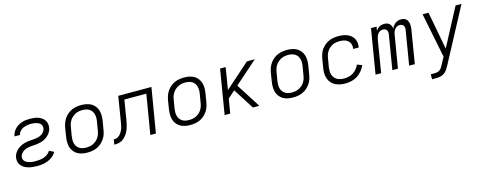

<svg xmlns="http://www.w3.org/2000/svg" viewBox="-29 -1239 5457 2164"><g transform="rotate(-15 2700.0 -156.5)"><path d="M267 8Q241 8 215.5 5.5Q190 3 166 -3.5Q142 -10 120.5 -22Q99 -34 83.5 -52Q68 -70 61.5 -94.5Q55 -119 59 -145Q62 -165 71 -183.5Q80 -202 94 -218Q108 -234 125.5 -246.5Q143 -259 162 -267.5Q181 -276 200.5 -281Q220 -286 239.5 -288.5Q259 -291 279 -292Q299 -293 318.5 -295Q338 -297 358 -302Q378 -307 395.5 -318Q413 -329 426.5 -346.5Q440 -364 443 -384Q445 -399 441 -413Q437 -427 427.5 -437Q418 -447 405.5 -453.5Q393 -460 379 -463.5Q365 -467 350 -468.5Q335 -470 320 -470Q305 -470 289.5 -468.5Q274 -467 258.5 -463Q243 -459 228.5 -452.5Q214 -446 201 -435Q188 -424 179.5 -410Q171 -396 169 -381H104Q104 -381 104 -381Q104 -381 104 -381Q108 -404 119 -426Q130 -448 147 -465.5Q164 -483 185 -495.5Q206 -508 228.5 -515.5Q251 -523 274 -525.5Q297 -528 320 -528Q344 -528 368 -525.5Q392 -523 414.5 -515.5Q437 -508 456 -495.5Q475 -483 488 -465Q501 -447 506 -423.5Q511 -400 507 -376Q504 -356 495 -337Q486 -318 472 -302Q458 -286 441 -273.5Q424 -261 405 -252.5Q386 -244 366.5 -239Q347 -234 327 -231.5Q307 -229 287.5 -228Q268 -227 248.5 -225Q229 -223 209 -218Q189 -213 171 -202Q153 -191 139.5 -174Q126 -157 123 -138Q120 -121 126 -106Q132 -91 144 -81Q156 -71 171 -65Q186 -59 201.5 -55.5Q217 -52 234 -51Q251 -50 267 -50Q290 -50 314 -53Q338 -56 361 -64Q384 -72 404.5 -87.5Q425 -103 437 -124L491 -98Q476 -69 449 -47Q422 -25 391.5 -13Q361 -1 329.5 3.5Q298 8 267 8Z M852 8Q852 8 852 8Q852 8 852 8Q821 8 791 2Q761 -4 736.5 -18.5Q712 -33 694 -56Q676 -79 668 -107Q660 -135 660 -166Q660 -197 665 -228L681 -328Q686 -355 695.5 -382Q705 -409 721.5 -433Q738 -457 761.5 -476.5Q785 -496 811.5 -507.5Q838 -519 866 -523.5Q894 -528 921 -528Q921 -528 921 -528Q921 -528 921 -528Q952 -528 982 -522Q1012 -516 1037 -501.5Q1062 -487 1079.5 -464Q1097 -441 1105.5 -413Q1114 -385 1114 -354Q1114 -323 1109 -292L1092 -192Q1088 -165 1078.5 -138Q1069 -111 1052 -87Q1035 -63 1012 -43.5Q989 -24 962.5 -12.5Q936 -1 908 3.5Q880 8 852 8ZM853 -50Q873 -50 894 -53.5Q915 -57 934.5 -66.5Q954 -76 971 -90.5Q988 -105 999.5 -123Q1011 -141 1018 -161Q1025 -181 1028 -202L1045 -302Q1049 -323 1049 -344.5Q1049 -366 1044 -386Q1039 -406 1028 -422.5Q1017 -439 1000 -450Q983 -461 962.5 -465.5Q942 -470 920 -470Q900 -470 879.5 -466.5Q859 -463 839.5 -453.5Q820 -444 803 -429.5Q786 -415 774 -397Q762 -379 755 -359Q748 -339 745 -318L728 -218Q725 -197 724.5 -175.5Q724 -154 729 -134Q734 -114 745.5 -97.5Q757 -81 773.5 -70Q790 -59 811 -54.5Q832 -50 853 -50Z M1167 0 1176 -58Q1191 -58 1206 -62Q1221 -66 1234 -75.5Q1247 -85 1257 -97.5Q1267 -110 1274.5 -124Q1282 -138 1287 -152.5Q1292 -167 1295.5 -182Q1299 -197 1301.5 -212Q1304 -227 1306 -241Q1308 -251 1309.5 -261Q1311 -271 1313 -281L1352 -520H1739L1652 0H1587L1664 -462H1408L1376 -269Q1376 -269 1376 -269Q1376 -269 1376 -269V-267Q1372 -245 1368 -222Q1364 -199 1358.5 -176.5Q1353 -154 1345 -132Q1337 -110 1324.5 -89Q1312 -68 1295 -49.5Q1278 -31 1257 -19Q1236 -7 1212.5 -3.5Q1189 0 1167 0Z M2052 8Q2052 8 2052 8Q2052 8 2052 8Q2021 8 1991 2Q1961 -4 1936.5 -18.5Q1912 -33 1894 -56Q1876 -79 1868 -107Q1860 -135 1860 -166Q1860 -197 1865 -228L1881 -328Q1886 -355 1895.5 -382Q1905 -409 1921.5 -433Q1938 -457 1961.5 -476.5Q1985 -496 2011.5 -507.5Q2038 -519 2066 -523.5Q2094 -528 2121 -528Q2121 -528 2121 -528Q2121 -528 2121 -528Q2152 -528 2182 -522Q2212 -516 2237 -501.5Q2262 -487 2279.5 -464Q2297 -441 2305.5 -413Q2314 -385 2314 -354Q2314 -323 2309 -292L2292 -192Q2288 -165 2278.5 -138Q2269 -111 2252 -87Q2235 -63 2212 -43.5Q2189 -24 2162.5 -12.5Q2136 -1 2108 3.5Q2080 8 2052 8ZM2053 -50Q2073 -50 2094 -53.5Q2115 -57 2134.5 -66.5Q2154 -76 2171 -90.5Q2188 -105 2199.5 -123Q2211 -141 2218 -161Q2225 -181 2228 -202L2245 -302Q2249 -323 2249 -344.5Q2249 -366 2244 -386Q2239 -406 2228 -422.5Q2217 -439 2200 -450Q2183 -461 2162.5 -465.5Q2142 -470 2120 -470Q2100 -470 2079.5 -466.5Q2059 -463 2039.5 -453.5Q2020 -444 2003 -429.5Q1986 -415 1974 -397Q1962 -379 1955 -359Q1948 -339 1945 -318L1928 -218Q1925 -197 1924.5 -175.5Q1924 -154 1929 -134Q1934 -114 1945.5 -97.5Q1957 -81 1973.5 -70Q1990 -59 2011 -54.5Q2032 -50 2053 -50Z M2454 0 2540 -520H2605L2563 -263L2853 -520H2945L2678 -284L2859 0H2784L2630 -242L2547 -168L2519 0Z M3252 8Q3252 8 3252 8Q3252 8 3252 8Q3221 8 3191 2Q3161 -4 3136.5 -18.5Q3112 -33 3094 -56Q3076 -79 3068 -107Q3060 -135 3060 -166Q3060 -197 3065 -228L3081 -328Q3086 -355 3095.5 -382Q3105 -409 3121.5 -433Q3138 -457 3161.5 -476.5Q3185 -496 3211.5 -507.5Q3238 -519 3266 -523.5Q3294 -528 3321 -528Q3321 -528 3321 -528Q3321 -528 3321 -528Q3352 -528 3382 -522Q3412 -516 3437 -501.5Q3462 -487 3479.5 -464Q3497 -441 3505.5 -413Q3514 -385 3514 -354Q3514 -323 3509 -292L3492 -192Q3488 -165 3478.5 -138Q3469 -111 3452 -87Q3435 -63 3412 -43.5Q3389 -24 3362.5 -12.5Q3336 -1 3308 3.5Q3280 8 3252 8ZM3253 -50Q3273 -50 3294 -53.5Q3315 -57 3334.5 -66.5Q3354 -76 3371 -90.5Q3388 -105 3399.5 -123Q3411 -141 3418 -161Q3425 -181 3428 -202L3445 -302Q3449 -323 3449 -344.5Q3449 -366 3444 -386Q3439 -406 3428 -422.5Q3417 -439 3400 -450Q3383 -461 3362.5 -465.5Q3342 -470 3320 -470Q3300 -470 3279.5 -466.5Q3259 -463 3239.5 -453.5Q3220 -444 3203 -429.5Q3186 -415 3174 -397Q3162 -379 3155 -359Q3148 -339 3145 -318L3128 -218Q3125 -197 3124.5 -175.5Q3124 -154 3129 -134Q3134 -114 3145.5 -97.5Q3157 -81 3173.5 -70Q3190 -59 3211 -54.5Q3232 -50 3253 -50Z M3864 8Q3832 8 3801.5 2.5Q3771 -3 3744.5 -17Q3718 -31 3699 -53.5Q3680 -76 3670 -104.5Q3660 -133 3659.5 -164.5Q3659 -196 3665 -228L3681 -328Q3686 -355 3695 -382Q3704 -409 3720.5 -433Q3737 -457 3760 -476Q3783 -495 3809.5 -507Q3836 -519 3864 -523.5Q3892 -528 3919 -528Q3946 -528 3972 -524.5Q3998 -521 4021.5 -512Q4045 -503 4065 -487Q4085 -471 4097 -449.5Q4109 -428 4113 -401.5Q4117 -375 4112 -349Q4112 -348 4112 -347Q4112 -346 4112 -345H4047Q4047 -346 4047 -346.5Q4047 -347 4047 -347Q4052 -375 4044 -400Q4036 -425 4017 -441.5Q3998 -458 3972 -464Q3946 -470 3919 -470Q3899 -470 3878 -466.5Q3857 -463 3838 -453.5Q3819 -444 3802 -429.5Q3785 -415 3773.5 -397Q3762 -379 3755 -359Q3748 -339 3745 -318L3728 -218Q3725 -196 3725 -174Q3725 -152 3731 -132Q3737 -112 3750 -95.5Q3763 -79 3781 -68.5Q3799 -58 3820.5 -54Q3842 -50 3864 -50Q3890 -50 3917.5 -56Q3945 -62 3969 -77.5Q3993 -93 4011.5 -115.5Q4030 -138 4041 -164L4098 -143Q4084 -110 4059.5 -79.5Q4035 -49 4003 -29Q3971 -9 3935 -0.5Q3899 8 3864 8Z M4215 0 4301 -520H4366L4358 -472Q4366 -485 4377 -496Q4388 -507 4401 -514.5Q4414 -522 4428.5 -525Q4443 -528 4456 -528Q4474 -528 4489.5 -523Q4505 -518 4516.5 -507.5Q4528 -497 4534.5 -482Q4541 -467 4543 -451Q4550 -467 4561 -482Q4572 -497 4587 -507.5Q4602 -518 4619 -523Q4636 -528 4653 -528Q4670 -528 4685.5 -523.5Q4701 -519 4712 -508.5Q4723 -498 4729.5 -483.5Q4736 -469 4738.5 -453.5Q4741 -438 4740.5 -421Q4740 -404 4737 -388L4673 0H4607L4673 -399Q4676 -412 4674.5 -425.5Q4673 -439 4666 -449.5Q4659 -460 4646.5 -465Q4634 -470 4621 -470Q4604 -470 4588.5 -462Q4573 -454 4562.5 -439.5Q4552 -425 4546.5 -409Q4541 -393 4539 -377L4476 0H4411L4477 -399Q4479 -412 4478 -425.5Q4477 -439 4470 -449.5Q4463 -460 4450.5 -465Q4438 -470 4424 -470Q4408 -470 4392 -462Q4376 -454 4366 -439.5Q4356 -425 4350.5 -409Q4345 -393 4342 -377L4280 0Z M4817 215V157H4864Q4879 157 4895.5 153Q4912 149 4925 138.5Q4938 128 4947 113.5Q4956 99 4963 85L4964 84Q4964 84 4964 84Q4964 84 4964 84Q4964 83 4964 83Q4964 83 4964 83L5008 2L4903 -520H4972L5055 -79L5288 -520H5357L5021 111Q5009 133 4994.5 154.5Q4980 176 4958.5 191Q4937 206 4912.5 210.5Q4888 215 4864 215Z"/></g></svg>

Font: Iosevka SS04 Light Extended
Style: Italic
Weight: 300
Width: 7
Italic angle: -9°
Monospace: yes
Designer: Belleve Invis
Foundry: Belleve Invis
Version: Version 19.0.0; ttfautohint (v1.8.4)